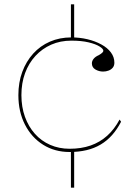

<svg xmlns="http://www.w3.org/2000/svg" viewBox="-20 -728 645 888"><path d="M308 -708H323V-544H308ZM308 -35H323V140H308ZM302 -25Q233 -25 179.5 -58.5Q126 -92 95.5 -151.5Q65 -211 65 -288Q65 -347 83 -395.5Q101 -444 133.5 -480Q166 -516 211 -535.5Q256 -555 310 -555Q349 -555 384.5 -546.5Q420 -538 448.5 -522.5Q477 -507 493 -485.5Q509 -464 509 -438Q509 -424 501.5 -415Q494 -406 482 -401.5Q470 -397 457 -397Q438 -397 421.5 -406.5Q405 -416 405 -435Q405 -446 413 -456Q421 -466 437 -473Q458 -485 458 -493Q458 -502 440.5 -513Q423 -524 390 -532Q357 -540 310 -540Q259 -540 217 -521.5Q175 -503 144 -469.5Q113 -436 96 -390Q79 -344 79 -288Q79 -233 95.5 -187.5Q112 -142 141.5 -109Q171 -76 212 -58Q253 -40 302 -40Q356 -40 399 -55Q442 -70 475.5 -100Q509 -130 533 -175L540 -165Q522 -130 498.5 -103.5Q475 -77 445.5 -59.5Q416 -42 380 -33.5Q344 -25 302 -25Z"/></svg>

Font: Kalnia Thin Thin
Style: Regular
Weight: 250
Version: Version 1.105